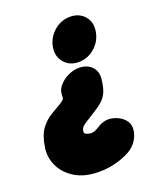

<svg xmlns="http://www.w3.org/2000/svg" viewBox="-173 -609 733 884"><g transform="rotate(-20 193.5 -166.5)"><path d="M234 -290Q274 -290 297 -266Q320 -242 315 -205Q311 -168 302 -146Q293 -124 276 -108Q259 -92 230 -74Q200 -55 184 -45Q168 -35 162 -28Q156 -21 154 -10Q152 3 164.5 7.5Q177 12 187 12Q198 12 209 6.5Q220 1 236 -9Q268 -26 301 -18.5Q334 -11 354 9Q375 30 374 58Q373 86 356.5 112.5Q340 139 311 155Q241 192 159 192Q91 192 44.5 164.5Q-2 137 -23.5 93Q-45 49 -37 -1Q-28 -57 -5.5 -87Q17 -117 45.5 -133.5Q74 -150 100 -166Q117 -177 118 -184.5Q119 -192 119 -202Q120 -225 137.5 -245Q155 -265 181.5 -277.5Q208 -290 234 -290ZM276 -525Q321 -525 347 -495Q373 -465 365 -420Q358 -376 323.5 -345.5Q289 -315 244 -315Q200 -315 174 -345.5Q148 -376 155 -420Q163 -465 197.5 -495Q232 -525 276 -525Z"/></g></svg>

Font: Winky Sans Black
Style: Italic
Weight: 900
Italic angle: -8.97852°
Designer: Simon Atzbach
Foundry: typofactur
Version: Version 1.205